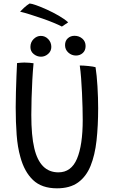

<svg xmlns="http://www.w3.org/2000/svg" viewBox="-20 -1030 646 1070"><path d="M297.5 19.5Q212.5 19.5 164 -26.8Q115.5 -73 93.5 -155Q78 -209 72.8 -278.8Q67.5 -348.5 67.5 -432Q67.5 -470.5 68.8 -517.2Q70 -564 71.8 -607.5Q73.5 -651 75 -678.5Q84.5 -679.5 95 -680.5Q105.5 -681.5 115.5 -681.5Q130 -681.5 143.8 -680.2Q157.5 -679 167 -677.5Q163 -635.5 160.2 -585Q157.5 -534.5 156 -483.8Q154.5 -433 154.5 -389.5Q154.5 -273.5 171 -204.5Q202.5 -69.5 305.5 -69.5Q377 -69.5 409 -145.2Q441 -221 441 -362Q441 -390.5 440 -429.8Q439 -469 437 -512Q435 -555 432 -594.8Q429 -634.5 424.5 -665Q445.5 -665 473.5 -662Q501.5 -659 512.5 -655.5Q519.5 -611 523.2 -548.2Q527 -485.5 527 -426.5Q527 -329 518 -247.2Q509 -165.5 484.8 -105.8Q460.5 -46 415.2 -13.2Q370 19.5 297.5 19.5ZM403.5 -720.5Q379 -720.5 360.8 -737Q342.5 -753.5 342.5 -778.5Q342.5 -802.5 357.8 -816.5Q373 -830.5 395.5 -830.5Q420.5 -830.5 438.8 -814.8Q457 -799 457 -773.5Q457 -748.5 441.2 -734.5Q425.5 -720.5 403.5 -720.5ZM208.5 -714Q186 -714 167.8 -728.8Q149.5 -743.5 149.5 -768Q149.5 -794.5 167.2 -812.2Q185 -830 207.5 -830Q231.5 -830 248.8 -812Q266 -794 266 -768.5Q266 -745 248.2 -729.5Q230.5 -714 208.5 -714ZM145 -1010.5Q155.5 -1010 182 -1000.8Q208.5 -991.5 242 -976.2Q275.5 -961 307.5 -942.5Q339.5 -924 360 -905.5L325 -882Q308 -891 279 -903Q250 -915 215.5 -927Q181 -939 148.2 -949.2Q115.5 -959.5 92 -965Q98.5 -972.5 114.2 -987Q130 -1001.5 145 -1010.5Z"/></svg>

Font: Grandstander Light
Style: Regular
Weight: 300
Designer: Tyler Finck
Foundry: Etcetera Type Co
Version: Version 1.200; ttfautohint (v1.8.3)